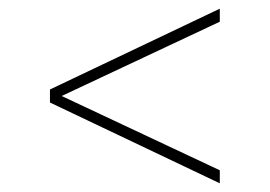

<svg xmlns="http://www.w3.org/2000/svg" viewBox="-20 -458 621 442"><path d="M486 -36 95 -222V-252L486 -438V-408L122 -237L486 -66Z"/></svg>

Font: Grenze Gotisch Thin
Style: Regular
Weight: 100
Designer: Renata Polastri
Foundry: Omnibus-Type
Version: Version 1.001